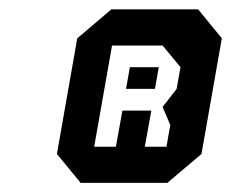

<svg xmlns="http://www.w3.org/2000/svg" viewBox="-20 -739 499 415"><path d="M260.7 -593.8H323.2L314.9 -546.9H252.4ZM183.6 -421.9H230.5L244.6 -500H307.1L293 -421.9H339.8L348.1 -468.8L331.5 -507.8L361.8 -546.9L370.1 -593.8L331.5 -640.6H222.2ZM147 -656.2 220.7 -718.8H408.2L459.5 -656.2L415.5 -406.2L341.8 -343.8H154.3L103 -406.2Z"/></svg>

Font: Signwood
Style: Italic
Weight: 400
Italic angle: -10°
Designer: GGBotNet
Foundry: GGBotNet
Version: 0.95